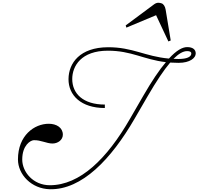

<svg xmlns="http://www.w3.org/2000/svg" viewBox="-20 -1360 1437 1390"><path d="M341 10C573 15 785 -208 954 -500L1048 -662C1112 -772 1166 -853 1212 -907C1231 -906 1251 -905 1273 -905C1355 -905 1397 -940 1397 -973C1397 -1001 1376 -1019 1335 -1019C1300 -1019 1257 -995 1203 -936C1031 -951 940 -1019 761 -1018C559 -1017 477 -904 476 -788C475 -670 567 -578 739 -578V-603C582 -603 503 -682 503 -788C503 -882 568 -993 761 -993C933 -993 1019 -929 1181 -910C1134 -855 1080 -775 1017 -666L921 -500C755 -211 559 -19 341 -19C220 -19 141 -115 141 -205C141 -309 201 -344 224 -345C275 -347 317 -321 360 -321C399 -321 435 -347 435 -385C435 -436 389 -464 333 -464C229 -464 110 -380 110 -206C110 -96 208 7 341 10ZM890 -1176 895 -1160 1110 -1250 1199 -1060 1216 -1067 1179 -1291C1175 -1315 1163 -1332 1149 -1336C1136 -1340 1118 -1345 1096 -1329ZM1236 -934C1274 -972 1306 -990 1335 -990C1354 -990 1365 -985 1365 -973C1365 -948 1332 -933 1273 -933C1260 -933 1248 -933 1236 -934Z"/></svg>

Font: Louise
Style: Regular
Weight: 400
Designer: Ange Degheest & Luna Delabre & Camille Depalle
Foundry: Velvetyne Type Foundry
Version: Version 1.000;FEAKit 1.0